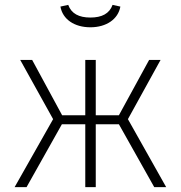

<svg xmlns="http://www.w3.org/2000/svg" viewBox="-20 -768 742 788"><path d="M351 -656C416 -656 465 -689 474 -741L442 -748C429 -712 398 -696 351 -696C304 -696 273 -712 260 -748L228 -741C237 -689 285 -656 351 -656ZM639 -522H592L468 -295H373V-522H330V-295H235L112 -522H63L198 -279L40 0H89L234 -258H330V0H373V-258H468L613 0H662L505 -279Z"/></svg>

Font: Fira Sans ExtraLight
Style: Regular
Weight: 200
Designer: bBox Type GmbH & Carrois Corporate GbR & Edenspiekermann AG
Foundry: bBox Type GmbH & Carrois Corporate GbR & Edenspiekermann AG
Version: Version 4.300;PS 004.300;hotconv 1.0.88;makeotf.lib2.5.64775